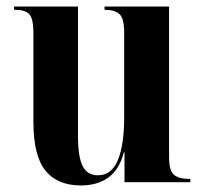

<svg xmlns="http://www.w3.org/2000/svg" viewBox="-20 -556 624 586"><path d="M227 10Q155 10 118.5 -35.5Q82 -81 82 -183V-455Q82 -499 69.5 -512.5Q57 -526 26 -526H23V-536H218V-142Q218 -78 232 -49.5Q246 -21 279 -21Q321 -21 340 -68Q359 -115 359 -197V-457Q359 -500 344.5 -513Q330 -526 301 -526H299V-536H496V-76Q496 -35 511 -22.5Q526 -10 557 -10H561V0H360V-91H358Q344 -38 310.5 -14Q277 10 227 10Z"/></svg>

Font: Noto Serif Display Condensed
Style: Bold
Weight: 700
Width: 3
Designer: Monotype Design Team
Foundry: Monotype Imaging Inc.
Version: Version 2.009